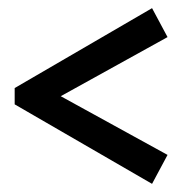

<svg xmlns="http://www.w3.org/2000/svg" viewBox="-20 -516 475 471"><path d="M391 -136 353 -65 16 -260V-300L353 -496L391 -425L129 -280Z"/></svg>

Font: Piazzolla SemiBold
Style: Regular
Weight: 600
Designer: Juan Pablo del Peral
Foundry: Huerta Tipografica
Version: Version 1.330